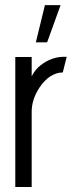

<svg xmlns="http://www.w3.org/2000/svg" viewBox="-20 -746 303 766"><path d="M123 -577.1 159.2 -725.6H221.7L168 -577.1ZM41 0V-518.6H106.4V-441.4Q127 -483.4 174.8 -505.9Q204.1 -519.5 235.4 -519.5H246.1L230.5 -457Q178.7 -456.1 138.7 -398.4Q106.4 -350.6 106.4 -299.8V0Z"/></svg>

Font: Post No Bills Colombo
Style: Medium
Weight: 600
Designer: Kosala Senevirathne, Siva Puranthara, Lasantha Premarathna, Tharique Azeez
Foundry: Mooniak
Version: Version 1.220 ; ttfautohint (v1.5)